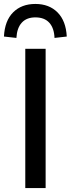

<svg xmlns="http://www.w3.org/2000/svg" viewBox="-44 -952 358 972"><path d="M84 0V-705H187V0ZM39 -760 -24 -767Q-20 -847 22.5 -889.5Q65 -932 135 -932Q205 -932 247.5 -889Q290 -846 294 -767L232 -760Q230 -810 205.5 -837Q181 -864 135 -864Q91 -864 66.5 -837.5Q42 -811 39 -760Z"/></svg>

Font: Nunito Sans 10pt SemiCondensed SemiBold
Style: Regular
Weight: 600
Width: 4
Designer: Vernon Adams
Foundry: Vernon Adams
Version: Version 3.101;gftools[0.9.27]